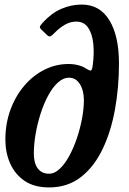

<svg xmlns="http://www.w3.org/2000/svg" viewBox="-20 -810 563 840"><path d="M3.5 -199Q3.5 -269 25.5 -329.2Q47.5 -389.5 85.8 -434.5Q124 -479.5 174 -504.8Q224 -530 280 -530Q304.5 -530 325.2 -524Q346 -518 358 -509Q373 -500 378 -501.5Q383 -503 386 -526.5Q392.5 -576.5 388 -619.5Q383.5 -662.5 365.5 -689Q347.5 -715.5 313.5 -715.5Q288 -715.5 264.5 -702.2Q241 -689 217.5 -665Q209 -656 202.2 -652Q195.5 -648 186.5 -656L161 -680.5Q152 -689 155.2 -695.2Q158.5 -701.5 167 -711Q205 -752.5 248 -771.2Q291 -790 337.5 -790Q416.5 -790 458.5 -721.5Q500.5 -653 500.5 -532Q500.5 -428 483 -331Q465.5 -234 428.5 -157Q391.5 -80 333.5 -35Q275.5 10 195 10Q129.5 10 87.2 -19Q45 -48 24.2 -95.5Q3.5 -143 3.5 -199ZM128 -139Q128 -95.5 145.5 -72.8Q163 -50 194.5 -50Q219 -50 241.8 -71.8Q264.5 -93.5 283.8 -129.2Q303 -165 317.2 -207.8Q331.5 -250.5 339.2 -293.2Q347 -336 347 -371.5Q347 -414 329.5 -442Q312 -470 282.5 -470Q256 -470 232.5 -448.2Q209 -426.5 189.8 -390.2Q170.5 -354 156.8 -310.2Q143 -266.5 135.5 -221.8Q128 -177 128 -139Z"/></svg>

Font: Besley* Narrow Semi
Style: Italic
Weight: 600
Width: 4
Italic angle: -13°
Designer: Owen Earl
Foundry: indestructible type*
Version: Version 3.000; ttfautohint (v1.8.3)